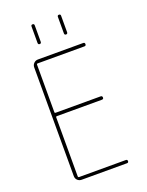

<svg xmlns="http://www.w3.org/2000/svg" viewBox="-170 -1013 839 1096"><g transform="rotate(-20 250.0 -465.0)"><path d="M320.3 -820.3V-919.9Q320.3 -929.7 330.1 -929.7Q339.8 -929.7 339.8 -919.9V-820.3Q339.8 -809.6 330.1 -809.6Q320.3 -809.6 320.3 -820.3ZM160.2 -820.3V-919.9Q160.2 -929.7 169.9 -929.7Q179.7 -929.7 179.7 -919.9V-820.3Q179.7 -809.6 169.9 -809.6Q160.2 -809.6 160.2 -820.3ZM129.9 0Q115.2 0 105 -9.8Q94.7 -19.5 94.7 -35.2V-695.3Q94.7 -710 105 -720.2Q115.2 -730.5 129.9 -730.5H405.3Q415 -730.5 415 -720.2Q415 -710 405.3 -710H120.1Q115.2 -710 115.2 -705.1V-415Q115.2 -410.2 120.1 -410.2H394.5Q404.3 -410.2 404.8 -399.9Q405.3 -389.6 394.5 -389.6H120.1Q115.2 -389.6 115.2 -384.8V-25.4Q115.2 -20.5 120.1 -19.5H405.3Q415 -19.5 415 -9.8Q415 0 405.3 0Z"/></g></svg>

Font: Rounded-L Mgen+ 2m thin
Style: Regular
Weight: 100
Designer: [Source Han Sans]
Ryoko NISHIZUKA  (kana & ideographs); Paul D. Hunt (Latin, Greek & Cyrillic); Wenlong ZHANG  (bopomofo
Version: Version 1.059.20150602